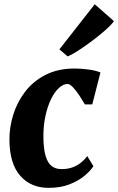

<svg xmlns="http://www.w3.org/2000/svg" viewBox="-20 -896 570 926"><path d="M214.5 10Q129 10 78 -47.8Q27 -105.5 25.5 -218.5Q24.5 -280 43.5 -341.5Q62.5 -403 101.2 -453.8Q140 -504.5 199.8 -535Q259.5 -565.5 340 -565.5Q369.5 -565.5 405 -561Q440.5 -556.5 464.5 -546.5L425 -392.5H389.5Q378 -412 363 -435Q348 -458 332.5 -474.5Q317 -491 306 -491Q285.5 -491 264.2 -471.8Q243 -452.5 225.8 -417Q208.5 -381.5 198.2 -332.2Q188 -283 189.5 -224Q191 -172 201 -140.5Q211 -109 229.5 -94.8Q248 -80.5 276.5 -80.5Q307.5 -80.5 330.8 -89.2Q354 -98 371 -112Q388 -126 401 -143L430.5 -94.5Q417.5 -73.5 388.5 -49Q359.5 -24.5 316 -7.2Q272.5 10 214.5 10ZM266.5 -658 437 -875.5 529.5 -794Q523 -783.5 504.2 -765.5Q485.5 -747.5 459 -726Q432.5 -704.5 404 -684Q375.5 -663.5 349.8 -647.2Q324 -631 306 -624Z"/></svg>

Font: Merriweather 24pt Black
Style: Italic
Weight: 900
Italic angle: -7.8°
Designer: Eben Sorkin
Foundry: Eben Sorkin
Version: Version 2.101